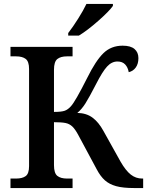

<svg xmlns="http://www.w3.org/2000/svg" viewBox="-20 -951 751 971"><path d="M325 -784Q349 -815 375.5 -857Q402 -899 417 -931H551V-921Q532 -894 477 -845.5Q422 -797 379 -771H325ZM33 -48H61Q93 -48 110 -60.5Q127 -73 127 -111V-602Q127 -640 110 -653Q93 -666 61 -666H33V-714H347V-666H319Q287 -666 270 -652.5Q253 -639 253 -598V-385Q291 -385 307.5 -391Q324 -397 339 -414Q361 -438 421 -557Q464 -644 503 -682Q542 -720 600 -720Q641 -720 660.5 -703Q680 -686 680 -657Q680 -628 666.5 -609.5Q653 -591 631 -586Q627 -610 613 -625Q599 -640 574 -640Q545 -640 521.5 -614.5Q498 -589 466 -526Q431 -458 412 -428Q393 -398 371 -380Q417 -379 448 -356Q479 -333 503 -289L590 -133Q616 -88 641.5 -68Q667 -48 699 -48H704V0H659Q602 0 567.5 -9.5Q533 -19 510.5 -39Q488 -59 469 -95L376 -268Q360 -298 345.5 -311.5Q331 -325 311 -329Q291 -333 253 -333V-116Q253 -75 270 -61.5Q287 -48 319 -48H347V0H33Z"/></svg>

Font: Noto Serif SemiBold
Style: Regular
Weight: 600
Designer: Monotype Design Team
Foundry: Monotype Imaging Inc.
Version: Version 1.001